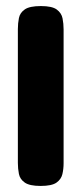

<svg xmlns="http://www.w3.org/2000/svg" viewBox="-20 -605 268 634"><path d="M114 9Q78 9 62 -2Q46 -13 42.5 -30.5Q39 -48 39 -67V-509Q39 -528 42.5 -545.5Q46 -563 62 -574Q78 -585 115 -585Q152 -585 167.5 -573.5Q183 -562 186.5 -544.5Q190 -527 190 -508V-66Q190 -47 186 -30Q182 -13 166.5 -2Q151 9 114 9Z"/></svg>

Font: Fredoka Expanded SemiBold
Style: Regular
Weight: 600
Width: 7
Designer: Ben Nathan
Foundry: Milena B. Brandão, Ben Nathan
Version: Version 2.001